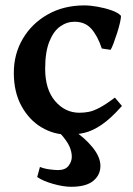

<svg xmlns="http://www.w3.org/2000/svg" viewBox="-20 -489 496 718"><path d="M436 -92.8Q393.6 -44.9 359.4 -22Q325.2 1 295.2 7.8Q265.1 14.6 234.4 14.6Q181.2 14.6 135 -12.9Q88.9 -40.5 60.3 -92.5Q31.7 -144.5 31.7 -216.8Q31.7 -287.1 65.4 -344.2Q99.1 -401.4 158.7 -435.1Q218.3 -468.8 295.4 -468.8Q316.9 -468.8 344.7 -463.9Q372.6 -459 397 -450.4Q421.4 -441.9 432.1 -430.2Q433.1 -424.3 429.2 -406.5Q425.3 -388.7 418.5 -367.2Q411.6 -345.7 404.8 -327.4Q397.9 -309.1 393.6 -302.7L360.8 -307.6Q344.7 -355.5 321.3 -381.6Q297.9 -407.7 258.8 -407.7Q230 -407.7 205.1 -390.1Q180.2 -372.6 164.6 -333.7Q148.9 -294.9 148.9 -231.9Q148.9 -154.3 186.3 -110.8Q223.6 -67.4 276.9 -67.4Q295.4 -67.4 312.5 -70.8Q329.6 -74.2 352.3 -86.2Q375 -98.1 409.7 -124ZM129.4 135.3Q146.5 142.1 166 144.5Q185.5 147 196.8 147Q224.1 147 236.3 131.1Q248.5 115.2 248.5 97.2Q248.5 78.6 239.5 58.1Q230.5 37.6 203.6 7.8L249 -5.4Q294.9 23.9 325.2 60.8Q355.5 97.7 355.5 131.3Q355.5 165.5 328.6 187.5Q301.8 209.5 246.1 209.5Q216.8 209.5 178.7 198.7Q140.6 188 119.1 172.9Z"/></svg>

Font: Gentium Plus
Style: Bold
Weight: 700
Designer: Victor Gaultney, Annie Olsen, Iska Routamaa, Becca Hirsbrunner
Foundry: SIL International
Version: Version 6.101